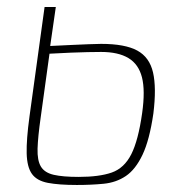

<svg xmlns="http://www.w3.org/2000/svg" viewBox="-20 -525 507 547"><path d="M199 2Q148 2 116.5 -4Q85 -10 71 -29.5Q57 -49 56 -88Q55 -127 64 -193L107 -505H139L123 -394Q126 -394 144 -395Q162 -396 185.5 -397Q209 -398 232 -399Q255 -400 268 -400Q336 -400 371 -381Q406 -362 416 -318.5Q426 -275 417 -202Q406 -126 386 -84Q366 -42 338.5 -23.5Q311 -5 275.5 -1.5Q240 2 199 2ZM204 -21Q263 -21 298.5 -33.5Q334 -46 354 -85.5Q374 -125 385 -203Q394 -267 384.5 -304.5Q375 -342 346 -359.5Q317 -377 268 -377Q253 -377 229.5 -376.5Q206 -376 182 -375Q158 -374 141.5 -373Q125 -372 121 -372L96 -191Q88 -135 87 -101.5Q86 -68 96.5 -50.5Q107 -33 133 -27Q159 -21 204 -21Z"/></svg>

Font: Genos Thin ExtraLight
Style: Italic
Weight: 250
Italic angle: -8°
Version: Version 1.010